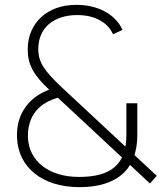

<svg xmlns="http://www.w3.org/2000/svg" viewBox="-20 -755 680 790"><path d="M597 0 625 -31.5 236 -394Q207.5 -420.5 188.8 -441.2Q170 -462 158.5 -480.2Q147 -498.5 142.2 -516Q137.5 -533.5 137.5 -553Q137.5 -585.5 148.8 -611.5Q160 -637.5 180.8 -655.5Q201.5 -673.5 231.2 -683.2Q261 -693 298 -693Q351 -693 390 -672Q429 -651 445 -614L484 -632Q473 -656.5 454.5 -675.5Q436 -694.5 411.5 -707.8Q387 -721 357.5 -728Q328 -735 294 -735Q249 -735 212.2 -721.8Q175.5 -708.5 149.2 -684.2Q123 -660 108.5 -626.2Q94 -592.5 94 -551Q94 -528 98.8 -507.8Q103.5 -487.5 114 -468Q124.5 -448.5 141.2 -428.5Q158 -408.5 182.5 -386ZM305 -27Q258.5 -27 220.2 -38.8Q182 -50.5 154.5 -72Q127 -93.5 111.5 -123.8Q96 -154 95 -191Q93.5 -255 127.2 -297Q161 -339 226.5 -355L190 -389Q120.5 -365 84 -313.2Q47.5 -261.5 50 -190Q51.5 -143.5 70.5 -105.5Q89.5 -67.5 123 -40.8Q156.5 -14 203.2 0.5Q250 15 307 15Q365.5 15 410 1.2Q454.5 -12.5 484.5 -39.5Q514.5 -66.5 529.8 -106.8Q545 -147 545 -200V-330H500V-200Q500 -155.5 488.5 -122.8Q477 -90 453 -68.8Q429 -47.5 392.2 -37.2Q355.5 -27 305 -27Z"/></svg>

Font: Vela Sans GX ExtLt
Style: Regular
Weight: 200
Designer: Principal design: Mikhail Sharanda - project Manrope.
Design modification: Ravid Balaliev
Foundry: Mikhail Sharanda
Version: Version 1.001